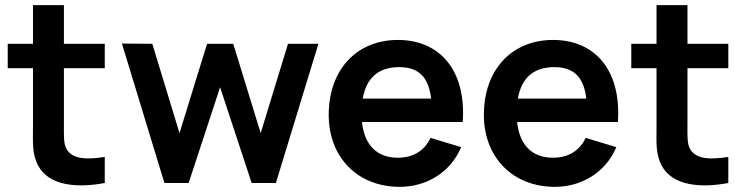

<svg xmlns="http://www.w3.org/2000/svg" viewBox="-20 -710 2892 745"><path d="M386.5 -445.5V-540H228V-690H108V-540H10V-445.5H108V-220.5C108 -158.5 103.5 -113 128.5 -66.5C170.5 11 279.5 20.5 386.5 0V-101C319 -91 263 -90.5 239 -130.5C226 -151 228 -184.5 228 -227.5V-445.5Z M712 0 834 -371.5 956.5 0H1050.5L1215.5 -540H1097.5L991.5 -193.5L885 -540H783.5L676.5 -193.5L571 -540L453 -541L618 0Z M1775.5 -236.5C1789.5 -431 1691.5 -555 1524 -555C1365 -555 1255.5 -441 1255.5 -264C1255.5 -100 1367 15 1531 15C1635 15 1728 -41 1769.5 -139L1650.5 -175C1627 -125 1583 -98 1524 -98C1442 -98 1394 -147.5 1384.5 -236.5ZM1529 -449.5C1603.5 -449.5 1643 -412 1653 -327.5H1387.5C1401.5 -407.5 1448 -449.5 1529 -449.5Z M2377.5 -236.5C2391.5 -431 2293.5 -555 2126 -555C1967 -555 1857.5 -441 1857.5 -264C1857.5 -100 1969 15 2133 15C2237 15 2330 -41 2371.5 -139L2252.5 -175C2229 -125 2185 -98 2126 -98C2044 -98 1996 -147.5 1986.5 -236.5ZM2131 -449.5C2205.5 -449.5 2245 -412 2255 -327.5H1989.5C2003.5 -407.5 2050 -449.5 2131 -449.5Z M2806 -445.5V-540H2647.5V-690H2527.5V-540H2429.5V-445.5H2527.5V-220.5C2527.5 -158.5 2523 -113 2548 -66.5C2590 11 2699 20.5 2806 0V-101C2738.5 -91 2682.5 -90.5 2658.5 -130.5C2645.5 -151 2647.5 -184.5 2647.5 -227.5V-445.5Z"/></svg>

Font: Hauora
Style: Bold
Weight: 700
Designer: Wayne Shih
Foundry: WCYS
Version: Version 1.001;hotconv 1.0.109;makeotfexe 2.5.65596